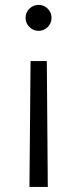

<svg xmlns="http://www.w3.org/2000/svg" viewBox="-20 -571 311 773"><path d="M98.6 181.6 103 -325.2H168.5L172.4 181.6ZM135.3 -446.8Q113.8 -446.8 98.4 -462.2Q83 -477.5 83 -499Q83 -521 98.4 -536.1Q113.8 -551.3 135.3 -551.3Q156.7 -551.3 172.1 -536.1Q187.5 -521 187.5 -499Q187.5 -477.5 172.1 -462.2Q156.7 -446.8 135.3 -446.8Z"/></svg>

Font: Inter 17pt Light
Style: Regular
Weight: 300
Version: Version 4.001;git-66647c0bb